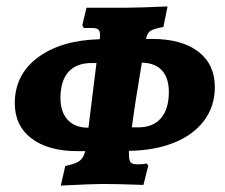

<svg xmlns="http://www.w3.org/2000/svg" viewBox="-20 -549 699 597"><path d="M381 -80V-69Q381 -50 386.5 -44Q392 -38 408 -38Q427 -38 436 -41L441 -34L426 26Q344 23 299 23Q272 23 169 28L183 -33Q214 -39 227 -48.5Q240 -58 245 -79H222Q130 -79 78 -118.5Q26 -158 26 -228Q26 -317 98 -370.5Q170 -424 290 -427Q291 -432 291 -440Q291 -453 285.5 -457.5Q280 -462 266 -462H240L236 -471L249 -525H371Q410 -525 501 -529L488 -465Q459 -460 448.5 -453.5Q438 -447 434 -428H452Q545 -428 596.5 -388.5Q648 -349 648 -278Q648 -219 615 -174.5Q582 -130 521.5 -105.5Q461 -81 381 -80ZM423 -354H421Q399 -223 390 -153H410Q456 -153 480.5 -181.5Q505 -210 505 -263Q505 -306 484 -329.5Q463 -353 423 -354ZM251 -152H255L280 -353H265Q217 -353 192.5 -325Q168 -297 168 -244Q168 -202 189.5 -177.5Q211 -153 251 -152Z"/></svg>

Font: Alegreya SC ExtraBold
Style: Italic
Weight: 800
Italic angle: -7°
Designer: Juan Pablo del Peral
Foundry: Huerta Tipografica
Version: Version 2.007; ttfautohint (v1.6)